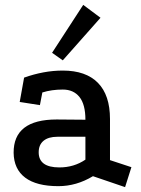

<svg xmlns="http://www.w3.org/2000/svg" viewBox="-20 -748 581 789"><path d="M362 -24Q294 17 220 17Q130 17 83.5 -18Q37 -53 36 -120Q35 -257 213 -257L331 -256Q331 -319 306.5 -349.5Q282 -380 238 -380Q215 -380 194 -377Q173 -374 154 -368L144 -316L61 -329L79 -429Q118 -443 158 -450.5Q198 -458 238 -458Q333 -458 382.5 -407.5Q432 -357 432 -259V-90L520 -61L494 21ZM216 -186Q179 -186 159 -169.5Q139 -153 139 -122Q139 -60 224 -60Q284 -60 331 -92V-186ZM322 -728 393 -675 238 -500 194 -531Z"/></svg>

Font: Podkova SemiBold
Style: Regular
Weight: 600
Designer: Ilya Yudin
Foundry: Cyreal (www.cyreal.org)
Version: Version 2.103